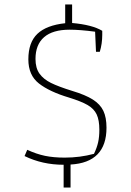

<svg xmlns="http://www.w3.org/2000/svg" viewBox="-20 -730 587 860"><path d="M265 8Q170 8 90 -31L102 -59Q143 -40 181.5 -32Q220 -24 270 -24Q338 -24 401 -41Q414 -68 419.5 -92.5Q425 -117 425 -149Q425 -192 413 -217.5Q401 -243 372.5 -259.5Q344 -276 289 -293Q202 -319 154.5 -356Q107 -393 107 -464Q107 -540 147.5 -578.5Q188 -617 272 -626V-710H303V-627Q393 -619 438 -592V-574Q438 -534 427 -498H410L406 -588Q338 -597 292 -597Q216 -597 177.5 -563.5Q139 -530 139 -466Q139 -425 157 -400Q175 -375 208.5 -358.5Q242 -342 303 -323Q363 -305 396 -284Q429 -263 443 -233.5Q457 -204 457 -158Q457 -2 296 7V110H265Z"/></svg>

Font: Athiti ExtraLight
Style: Regular
Weight: 275
Designer: CadsonDemak Team
Foundry: CadsonDemak
Version: Version 1.033